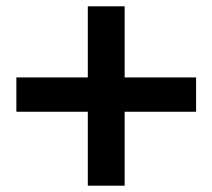

<svg xmlns="http://www.w3.org/2000/svg" viewBox="-20 -599 675 610"><path d="M603 -244H376V-9H259V-244H32V-353H259V-579H376V-353H603Z"/></svg>

Font: Martel Sans ExtraBold
Style: Regular
Weight: 800
Designer: Dan Reynolds and Mathieu Réguer
Foundry: Dan Reynolds and Mathieu Réguer
Version: Version 1.002; ttfautohint (v1.1) -l 5 -r 5 -G 72 -x 0 -D la